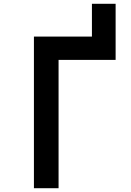

<svg xmlns="http://www.w3.org/2000/svg" viewBox="-20 -993 690 1013"><path d="M465 -790V-973H590V-790ZM159 -800H590V-677H289V0H159Z"/></svg>

Font: Martian Mono SemiCondensed Medium
Style: Regular
Weight: 500
Width: 4
Designer: Roman Shamin
Foundry: Evil Martians
Version: Version 1.000